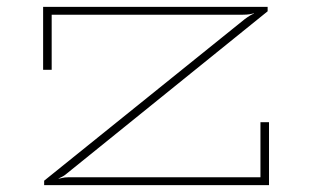

<svg xmlns="http://www.w3.org/2000/svg" viewBox="-20 -540 906 561"><path d="M766 1H109V-12L695 -484Q714 -498 722 -500V-501Q719 -500 710 -498.5Q701 -497 689 -497H131V-336H106V-520H762V-507L174 -32Q167 -26 160.5 -23Q154 -20 150 -18Q154 -18 161.5 -20Q169 -22 179 -22H741V-183H766Z"/></svg>

Font: BhuTuka Expanded One
Style: Regular
Weight: 400
Designer: Erin McLaughlin
Version: Version 1.000; ttfautohint (v1.8.3)